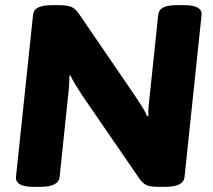

<svg xmlns="http://www.w3.org/2000/svg" viewBox="-20 -722 825 744"><path d="M109 2Q39 2 42 -37L108 -664Q110 -684 128 -693Q146 -702 183 -702H208Q242 -702 258 -694.5Q274 -687 289 -664L505 -348Q518 -329 531 -308Q544 -287 550 -272L555 -273Q554 -290 556 -312.5Q558 -335 561 -359L593 -664Q595 -684 612.5 -693Q630 -702 667 -702H694Q765 -702 761 -663L695 -36Q691 2 620 2H595Q562 2 547 -5Q532 -12 518 -33L298 -353Q284 -375 271 -396Q258 -417 253 -430L249 -429Q249 -413 247.5 -390Q246 -367 243 -342L211 -36Q207 2 136 2Z"/></svg>

Font: Asap Semi Expanded Semi Expanded ExtraBold
Style: Italic
Weight: 800
Width: 6
Italic angle: -6°
Designer: Pablo Cosgaya
Foundry: Omnibus-Type
Version: Version 3.001; ttfautohint (v1.8.4.7-5d5b)